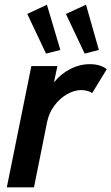

<svg xmlns="http://www.w3.org/2000/svg" viewBox="-20 -805 478 825"><path d="M114.7 -521H226.6L212.4 -453.6H214.4Q239.7 -486.3 280.8 -507.8Q321.8 -529.3 366.2 -529.3Q391.6 -529.3 410.4 -522.7Q429.2 -516.1 438.5 -507.3L376 -404.8Q370.1 -410.2 356.4 -414.1Q342.8 -418 329.1 -418Q299.8 -418 268.6 -400.4Q237.3 -382.8 213.6 -351.1Q189.9 -319.3 182.1 -279.3L126 0H9.3ZM97.2 -745.1 181.6 -784.7 239.3 -590.3 177.7 -574.7ZM263.2 -745.1 349.6 -784.7 404.8 -590.3 343.8 -574.7Z"/></svg>

Font: Reddit Sans Chocolate SemiBold
Style: Italic
Weight: 600
Italic angle: -11.25°
Designer: Stephen Hutchings
Version: Version 1.013